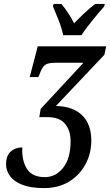

<svg xmlns="http://www.w3.org/2000/svg" viewBox="-20 -951 563 982"><path d="M205 11Q137 11 94 -6Q51 -23 31 -51Q11 -79 11 -110Q11 -154 34.5 -175.5Q58 -197 94 -197Q91 -129 118 -87Q145 -45 210 -45Q265 -45 303 -93Q341 -141 341 -229Q341 -284 312.5 -318Q284 -352 222 -352H181L188 -394L407 -630H263Q226 -630 210.5 -619Q195 -608 181 -568L176 -557H132L173 -714H523L514 -671L266 -409Q354 -407 400.5 -361Q447 -315 447 -232Q447 -166 417 -110.5Q387 -55 333 -22Q279 11 205 11ZM303 -771Q296 -807 279.5 -848.5Q263 -890 251 -918L254 -931H294Q309 -913 328 -885Q347 -857 359 -832Q383 -857 413 -885Q443 -913 467 -931H516L513 -918Q488 -890 454.5 -849Q421 -808 396 -771Z"/></svg>

Font: Noto Serif ExtraCondensed Medium
Style: Italic
Weight: 500
Width: 2
Italic angle: -12°
Designer: Monotype Design Team
Foundry: Monotype Imaging Inc.
Version: Version 2.013; ttfautohint (v1.8.4.7-5d5b)